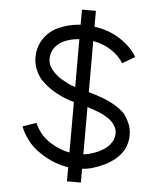

<svg xmlns="http://www.w3.org/2000/svg" viewBox="-59 -857 816 988"><g transform="rotate(5 349.0 -363.5)"><path d="M491 -614Q450 -641 396 -651V-387Q475 -365 517.5 -342Q560 -319 583 -295Q600 -275 612.5 -246Q625 -217 625 -184Q625 -146 607 -109Q575 -55 508 -23Q483 -11 454.5 -2Q426 7 403 8L396 9V80H324V7Q252 -3 184 -47Q137 -76 109 -115Q81 -154 72 -182L142 -206Q149 -186 169 -158.5Q189 -131 224 -109Q278 -76 324 -69V-330L303 -336Q258 -350 209 -380Q172 -405 149 -430Q131 -451 119 -480.5Q107 -510 107 -543Q107 -584 125 -621Q155 -676 207.5 -700Q260 -724 312 -728L324 -729V-807H396V-725Q472 -715 531 -676Q589 -638 618 -588L554 -550Q533 -586 491 -614ZM180 -541Q180 -507 205 -480Q223 -459 249 -442Q272 -429 287.5 -421Q303 -413 323 -408H324V-654H318Q224 -645 191 -587Q180 -564 180 -541ZM397 -66Q431 -69 476 -89Q500 -101 515 -114Q530 -127 541 -145Q552 -166 552 -187Q552 -218 527 -245Q512 -261 483 -276.5Q454 -292 396 -310V-66Z"/></g></svg>

Font: SUIT
Style: Regular
Weight: 400
Designer: Sunn Youn; Korean Glyphs from Source Han Sans (Sandoll Communications; Soo-young Jang, Joo-yeon Kang)
Foundry: Sunn
Version: Version 1.140